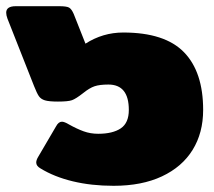

<svg xmlns="http://www.w3.org/2000/svg" viewBox="-24 -585 691 620"><path d="M107 -41Q93 -49 93 -60Q93 -68 99 -78L157 -177Q165 -192 176 -192Q184 -192 199 -183Q224 -169 246 -161Q268 -153 293 -153Q340 -153 366 -170.5Q392 -188 392 -230Q392 -312 326 -312Q298 -312 281.5 -306.5Q265 -301 244 -284Q221 -266 208.5 -261.5Q196 -257 163 -257Q134 -257 121 -261Q108 -265 101.5 -274.5Q95 -284 86 -307L0 -525Q-4 -536 -4 -544Q-4 -565 27 -565H167Q191 -565 199 -560.5Q207 -556 214 -540L252 -444Q308 -480 374 -480Q508 -480 570 -416.5Q632 -353 632 -230Q632 -156 598 -101Q564 -46 499 -15.5Q434 15 343 15Q271 15 211 0.5Q151 -14 107 -41Z"/></svg>

Font: Mitr
Style: Bold
Weight: 700
Designer: Thanarat Vachiruckul
Foundry: Cadson Demak
Version: Version 1.002